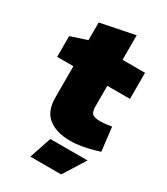

<svg xmlns="http://www.w3.org/2000/svg" viewBox="-213 -775 925 1064"><g transform="rotate(30 249.5 -243.5)"><path d="M309 9Q222 9 170.5 -30.5Q119 -70 119 -159V-358H15V-491L119 -525V-638L337 -682V-525H481V-358H336V-226Q336 -197 347 -182.5Q358 -168 400 -168Q410 -168 420.5 -169Q431 -170 442 -171L472 -176L490 -25L468 -18Q425 -5 385 2Q345 9 309 9ZM163 195 210 55H448L360 195Z"/></g></svg>

Font: REM Black
Style: Regular
Weight: 900
Designer: Octavio Pardo
Foundry: Ashler Design
Version: Version 1.005;gftools[0.9.28]